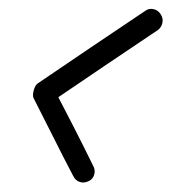

<svg xmlns="http://www.w3.org/2000/svg" viewBox="-20 -376 378 422"><path d="M333 -345Q339 -336 337 -326Q335 -316 327 -310Q267 -270 208 -230Q149 -190 90 -150Q87 -149 87.5 -154.5Q88 -160 90 -167Q92 -175 94.5 -180Q97 -185 98 -182Q120 -140 142 -97Q164 -54 185 -11Q190 -2 187 8Q184 18 175 22Q165 27 155.5 24Q146 21 141 11Q119 -31 97.5 -74Q76 -117 54 -160Q51 -165 54 -177Q57 -188 62 -192Q121 -232 180 -272Q239 -312 299 -352Q307 -358 317 -356Q327 -354 333 -345Z"/></svg>

Font: FRB American Cursive Semibold
Style: Italic
Weight: 600
Italic angle: -25°
Version: Version 2.0;Modular Font Editor K font №1